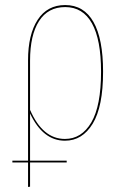

<svg xmlns="http://www.w3.org/2000/svg" viewBox="-20 -548 496 760"><path d="M99 -99V88H244V95H99V191L91 192V95H29V88H91V-309Q91 -411 129 -469.5Q167 -528 238 -528Q312 -528 350 -461Q388 -394 388 -264Q388 -126 347 -58.5Q306 9 237 9Q150 9 99 -99ZM99 -308V-113Q149 2 237 2Q303 2 341.5 -63.5Q380 -129 380 -264Q380 -391 344 -455.5Q308 -520 238 -520Q170 -520 134.5 -464.5Q99 -409 99 -308Z"/></svg>

Font: Fira Sans Compressed Eight
Style: Regular
Weight: 100
Width: 1
Designer: bBox Type GmbH & Carrois Corporate GbR & Edenspiekermann AG
Foundry: bBox Type GmbH & Carrois Corporate GbR & Edenspiekermann AG
Version: Version 4.301